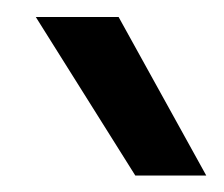

<svg xmlns="http://www.w3.org/2000/svg" viewBox="-20 -785 268 230"><path d="M227.1 -574.7H142.1L22.9 -764.6H122.1Z"/></svg>

Font: Arian AMU
Style: Regular
Weight: 400
Designer: Ruben Hakobyan (Tarumian)
Foundry: Ruben Hakobyan (Tarumian)
Version: Version 4.003